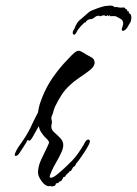

<svg xmlns="http://www.w3.org/2000/svg" viewBox="-20 -745 494 692"><path d="M167 -73Q164 -73 162 -75Q161 -74 156 -74Q143 -74 130 -92Q117 -110 117 -123Q117 -146 129 -171L151 -217Q157 -229 157 -233Q157 -233 152 -241L147 -246Q145 -248 143.5 -249.5Q142 -251 140 -253Q134 -260 128 -269Q122 -278 120 -290Q118 -288 111 -275Q104 -262 97 -250Q90 -238 86 -238Q84 -238 83 -239Q82 -240 80 -240Q78 -240 75 -232Q71 -226 64 -214.5Q57 -203 50 -193Q43 -183 37 -183Q33 -183 33 -187Q33 -190 37 -198.5Q41 -207 46.5 -215.5Q52 -224 54 -226Q66 -243 74 -256Q82 -269 89 -283Q95 -296 101.5 -309.5Q108 -323 117 -340Q119 -354 123 -369Q138 -414 158.5 -447.5Q179 -481 210 -516Q217 -523 226.5 -533.5Q236 -544 246 -553Q256 -562 263 -562Q269 -562 277 -557Q281 -555 284 -553Q287 -551 290 -549L310 -538Q321 -532 321 -519Q321 -514 320 -513Q317 -502 300.5 -489.5Q284 -477 264.5 -464Q245 -451 233 -439Q215 -423 202 -403Q189 -383 178 -360Q177 -356 175.5 -353Q174 -350 173 -346Q172 -339 168 -330Q167 -328 166 -325.5Q165 -323 165 -320Q165 -315 166 -313Q167 -310 167 -305Q167 -299 166 -297Q165 -294 165 -288Q165 -277 176 -267.5Q187 -258 197.5 -247Q208 -236 208 -222Q208 -210 200 -193Q192 -176 182 -159Q172 -142 166 -128L161 -116L159 -109Q159 -107 160 -107L162 -104Q171 -104 187 -117Q203 -130 219 -145.5Q235 -161 241 -167Q253 -180 263 -194.5Q273 -209 282 -224Q284 -229 288.5 -235.5Q293 -242 298 -242Q304 -242 304 -235Q304 -229 293.5 -211.5Q283 -194 271 -177Q259 -160 254 -155L253 -153V-152Q250 -145 244 -143Q243 -142 241 -138Q239 -134 238 -133Q238 -131 235 -129L231 -128Q230 -124 225 -121L219 -115Q218 -115 218 -114Q218 -113 217 -113Q216 -107 209 -107Q207 -103 203.5 -97Q200 -91 195 -91Q190 -84 182 -84Q181 -83 181 -81Q181 -80 180 -79Q178 -74 171 -74Q170 -73 167 -73ZM247 -620Q240 -620 243 -633Q243 -634 245.5 -637Q248 -640 248 -641Q252 -653 260 -665Q265 -671 271.5 -676Q278 -681 283 -686Q291 -693 298.5 -699.5Q306 -706 313 -708Q327 -714 342.5 -719Q358 -724 368 -724Q370 -724 372 -724.5Q374 -725 376 -725Q387 -725 390 -721.5Q393 -718 400 -720Q402 -719 408.5 -718Q415 -717 425 -718Q428 -719 431 -715Q434 -711 436 -711Q440 -711 438 -704L441 -705H442Q444 -705 444 -701.5Q444 -698 447 -696L451 -694L450 -693H451Q452 -691 453 -686.5Q454 -682 453 -678Q452 -673 452 -670Q452 -667 444 -655Q434 -634 422 -634Q417 -634 420 -644Q421 -648 422.5 -652.5Q424 -657 424 -662Q424 -664 422 -670Q419 -675 413 -678Q407 -681 402 -684Q402 -684 401 -684.5Q400 -685 399 -685Q399 -687 389.5 -687Q380 -687 379 -686Q378 -687 376 -689Q374 -691 370 -686L369 -691L364 -687L365 -689L364 -688Q362 -686 359 -688Q359 -688 358.5 -688.5Q358 -689 358 -689Q357 -689 356.5 -689.5Q356 -690 355 -690L349 -689L340 -686Q340 -687 337.5 -688Q335 -689 335 -689L331 -686Q331 -688 330 -688Q329 -688 327 -686.5Q325 -685 323 -684L316 -679Q313 -677 311 -676.5Q309 -676 307 -676H305Q300 -676 292 -670Q288 -662 285.5 -663.5Q283 -665 280 -659Q279 -658 276 -655.5Q273 -653 270 -649Q268 -647 263 -640.5Q258 -634 258 -633Q252 -620 247 -620Z"/></svg>

Font: Water Brush
Style: Regular
Weight: 400
Designer: Robert E. Leuschke
Foundry: Robert E. Leuschke
Version: Version 1.010; ttfautohint (v1.8.4.7-5d5b)